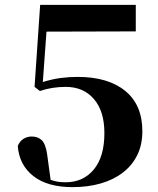

<svg xmlns="http://www.w3.org/2000/svg" viewBox="-20 -760 648 789"><path d="M171 -630 156 -423Q195 -435 229.5 -439.5Q264 -444 299 -444Q424 -444 494.5 -386.5Q565 -329 565 -221Q565 -165 544 -122.5Q523 -80 484.5 -50.5Q446 -21 393.5 -6Q341 9 278 9Q175 9 117 -36.5Q59 -82 53 -160Q61 -180 76.5 -189.5Q92 -199 110 -199Q137 -199 152.5 -183Q168 -167 174 -124L188 -21Q205 -15 219 -13Q233 -11 250 -11Q322 -11 365.5 -63.5Q409 -116 409 -213Q409 -303 366 -353Q323 -403 250 -403Q194 -403 144 -386L122 -403L145 -740H538V-631Z"/></svg>

Font: XinYuGongZhangJiaSongA
Style: Regular
Weight: 900
Designer: XinYuGong
Foundry: Adobe Systems Incorporated
Version: Version 1.00